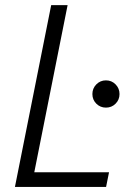

<svg xmlns="http://www.w3.org/2000/svg" viewBox="-20 -740 533 760"><path d="M39.1 0 182.6 -719.7H247.6L115.7 -58.1H411.6L399.9 0ZM399.4 -314Q377 -314 361.3 -329.6Q345.7 -345.2 345.7 -367.7Q345.7 -390.1 361.3 -406Q377 -421.9 399.4 -421.9Q421.9 -421.9 437.5 -406Q453.1 -390.1 453.1 -367.7Q453.1 -345.2 437.5 -329.6Q421.9 -314 399.4 -314Z"/></svg>

Font: Reddit Sans Light
Style: Italic
Weight: 300
Italic angle: -11.25°
Designer: Stephen Hutchings
Version: Version 1.013